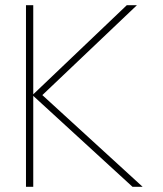

<svg xmlns="http://www.w3.org/2000/svg" viewBox="-20 -719 629 739"><path d="M80 0V-699H108V-356L468 -699H507L143 -353L529 0H490L108 -350V0Z"/></svg>

Font: Prompt Thin
Style: Regular
Weight: 100
Designer: Katatrad Team
Foundry: CadsonDemak
Version: Version 1.030